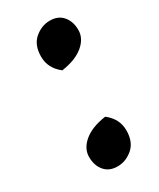

<svg xmlns="http://www.w3.org/2000/svg" viewBox="-134 -504 480 580"><g transform="rotate(-30 106.0 -214.0)"><path d="M142 -121Q177 -94 177 -53.5Q177 -13 153 7.5Q129 28 100 28Q71 28 55 9Q39 -10 39 -39.5Q39 -69 66 -91.5Q93 -114 142 -121ZM100 -307Q65 -334 65 -374.5Q65 -415 89 -435.5Q113 -456 142 -456Q171 -456 187 -437Q203 -418 203 -388.5Q203 -359 176 -336.5Q149 -314 100 -307Z"/></g></svg>

Font: Julee
Style: Regular
Weight: 400
Version: Version 1.001